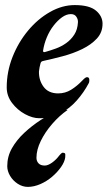

<svg xmlns="http://www.w3.org/2000/svg" viewBox="-20 -453 426 760"><path d="M135.5 15Q108.8 15 78.7 -1.4Q48.6 -17.8 27.6 -45.6Q6.6 -73.4 6.6 -107Q6.6 -169.3 29.6 -227.5Q52.5 -285.6 91 -331.8Q129.5 -378.1 177.8 -405.5Q226.1 -432.9 275.8 -432.9Q333.8 -432.9 359.8 -411Q385.9 -389.1 385.9 -359Q385.9 -324.7 363.5 -300.5Q341.2 -276.3 305.7 -258.9Q270.2 -241.6 228.9 -230.6Q187.6 -219.6 150.5 -211.6Q146.2 -210.6 143.9 -208.7Q141.6 -206.8 140.4 -202.4Q138.4 -195.2 136.7 -186.8Q135 -178.5 134.2 -170.2Q133.4 -135.2 152.6 -109.3Q171.9 -83.3 210.2 -83.3Q238 -83.3 261.3 -97.6Q284.7 -111.9 307.2 -135.6Q318.1 -147.5 324.4 -147.5Q333.6 -147.5 333.6 -136.6Q333.6 -134 333.2 -129.9Q332.8 -125.7 330.8 -122.9Q311.6 -86.6 283.7 -55.1Q255.9 -23.6 219.2 -4.3Q182.5 15 135.5 15ZM157.5 -246.9Q178.4 -252.7 200.8 -260.8Q223.2 -268.9 242.3 -282.6Q261.5 -296.3 274.2 -316.2Q286.9 -336 288.5 -364.4Q289.4 -375.7 282.4 -386.5Q275.4 -397.2 260.7 -397.2Q243 -397.2 225.5 -384.6Q207.9 -372 192.1 -351.6Q176.2 -331.2 165.4 -305.4Q154.6 -279.5 150.5 -252.9Q149.7 -245.3 157.5 -246.9ZM90.6 286.8Q69.2 286.8 50.1 274.4Q31 261.9 19.8 242.9Q8.7 224 8.7 204.5Q8.7 166.2 27.5 133.3Q46.3 100.4 76.2 72.7Q106 44.9 140.4 22.5Q174.8 0.2 207 -18H247.9Q215 4.7 186.7 37.4Q158.4 70.1 141.4 105Q124.3 139.9 124.3 171.6Q124.3 184.6 132.5 193.5Q140.7 202.3 157.2 202.3Q169.9 202.3 186.2 190.7Q202.4 179.1 214.7 162.5Q216.7 160.5 219.5 157.2Q222.3 154 225.8 152.1Q229.4 150.3 232.6 152.3Q238.4 152.7 238.5 158.9Q238.6 165.2 238.2 169.8Q235.9 187.8 221.6 208.2Q207.3 228.5 186.2 246.6Q165.1 264.6 140 275.6Q114.8 286.6 90.6 286.8Z"/></svg>

Font: EB Garamond
Style: Italic
Weight: 400
Italic angle: -17.2°
Designer: Georg Duffner and Octavio Pardo
Foundry: Georg Duffner
Version: Version 1.001